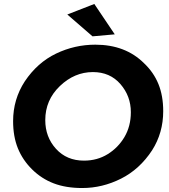

<svg xmlns="http://www.w3.org/2000/svg" viewBox="-20 -936 853 967"><path d="M446 -753 319 -863 455 -916 558 -763ZM394 11Q312 11 250.5 -12.5Q189 -36 141.5 -83Q94 -130 70 -189.2Q46 -248.5 46 -326Q46 -436 105 -526.5Q168.5 -621 262.2 -666Q356 -711 460 -711Q612 -711 706 -617Q754 -571.5 778 -512.5Q802 -453.5 802 -376Q802 -267 746 -179Q683.5 -83.5 589.5 -36.2Q495.5 11 394 11ZM403 -127Q469.5 -127 522.2 -159.5Q575 -192 607 -246.2Q639 -300.5 639 -371Q639 -452 586.5 -512.5Q534 -573 448 -573Q355 -573 281.5 -502.5Q208 -432 208 -331Q208 -246 262 -186.5Q316 -127 403 -127Z"/></svg>

Font: Argentum Sans SemiBold
Style: Italic
Weight: 600
Italic angle: -11°
Designer: Julieta Ulanovsky (font), Cristiano Sobral (main changes and remaster)
Foundry: Julieta Ulanovsky (font), Cristiano Sobral (main changes and remaster)
Version: Version 2.007;June 15, 2022;FontCreator 14.0.0.2814 64-bit; 